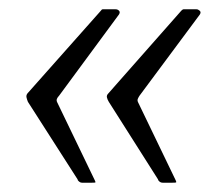

<svg xmlns="http://www.w3.org/2000/svg" viewBox="-20 -468 476 413"><path d="M358 -80Q360 -76 358.5 -75.5Q357 -75 351 -75H330Q326 -75 323 -77.5Q320 -80 320 -82L214 -249Q211 -254 210 -258.5Q209 -263 213 -267L370 -445Q373 -448 374.5 -448Q376 -448 379 -448H403Q406 -448 409.5 -445Q413 -442 410 -437L280 -262Q278 -259 276.5 -255.5Q275 -252 277 -248ZM184 -80Q186 -76 185 -75.5Q184 -75 178 -75H156Q153 -75 150 -77.5Q147 -80 147 -82L40 -249Q38 -254 37 -258.5Q36 -263 39 -267L197 -445Q199 -448 200.5 -448Q202 -448 205 -448H229Q233 -448 236 -445Q239 -442 236 -437L107 -262Q104 -259 102.5 -255.5Q101 -252 103 -248Z"/></svg>

Font: Libre Franklin Thin Light
Style: Italic
Weight: 300
Italic angle: -8°
Version: Version 3.000